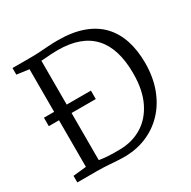

<svg xmlns="http://www.w3.org/2000/svg" viewBox="-167 -914 1080 1085"><g transform="rotate(-30 373.0 -371.5)"><path d="M365.5 -411V-356H59V-411ZM125.5 -52V-689L45.5 -700V-743H166.5Q197 -743 226.2 -745Q255.5 -747 284.5 -749Q313.5 -751 343.5 -751Q440.5 -751 510 -725.5Q579.5 -700 623.5 -652.8Q667.5 -605.5 688.5 -540Q709.5 -474.5 709.5 -394Q709.5 -302 681.8 -227.2Q654 -152.5 603.2 -99.2Q552.5 -46 483.2 -18Q414 10 330.5 8Q312.5 7.5 293 6.2Q273.5 5 252.8 3.5Q232 2 210.8 1Q189.5 0 167.5 0H39.5V-43ZM207.5 -49Q231.5 -44.5 253.8 -42.8Q276 -41 297.8 -40.8Q319.5 -40.5 342.5 -41Q423 -42 486 -80.5Q549 -119 585.2 -193.2Q621.5 -267.5 621.5 -376Q621.5 -458 602.5 -519.2Q583.5 -580.5 545.5 -621.2Q507.5 -662 450.5 -682.5Q393.5 -703 317.5 -703Q295 -703 275.2 -701.8Q255.5 -700.5 238.5 -699Q221.5 -697.5 207.5 -697Z"/></g></svg>

Font: Merriweather 7pt Light
Style: Regular
Weight: 300
Designer: Eben Sorkin
Foundry: Eben Sorkin
Version: Version 2.200;gftools[0.9.31]